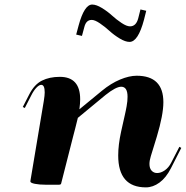

<svg xmlns="http://www.w3.org/2000/svg" viewBox="-20 -811 816 843"><path d="M612.3 -724.6Q586.4 -627 548.8 -627Q530.3 -627 505.4 -642.1Q480.5 -657.2 460.7 -675.3Q440.9 -693.4 418.7 -708.5Q396.5 -723.6 382.8 -723.6Q358.4 -723.6 350.6 -693.4L339.8 -653.3L314.5 -659.2L325.2 -699.2Q350.1 -791 384.8 -791Q402.8 -791 427.2 -776.1Q451.7 -761.2 471.4 -743.2Q491.2 -725.1 513.7 -710.2Q536.1 -695.3 550.8 -695.3Q577.6 -695.3 586.9 -730.5L596.7 -769.5L622.1 -763.7ZM242.7 -473.6Q332 -473.6 332 -375Q332 -357.4 328.6 -331.1L427.7 -412.6Q466.8 -444.8 507.1 -461.7Q547.4 -478.5 580.1 -478.5Q697.3 -478.5 697.3 -362.3Q697.3 -307.1 668.5 -210.9L642.1 -125Q636.2 -105.5 636.2 -91.3Q636.2 -71.8 645.8 -61.5Q655.3 -51.3 669.9 -51.3Q686.5 -51.3 703.6 -63.2Q720.7 -75.2 731.4 -96.2L767.6 -166.5L775.9 -161.6L730.5 -72.3Q709 -30.3 680.2 -9.3Q651.4 11.7 620.6 11.7Q499 11.7 499 -128.4Q499 -174.8 511.7 -232.9L523.4 -285.2Q524.4 -289.1 527.3 -302.5Q530.3 -315.9 532 -324Q533.7 -332 535.9 -344.2Q538.1 -356.4 539.1 -366.9Q540 -377.4 540 -386.2Q540 -430.2 512.2 -430.2Q488.8 -430.2 443.4 -394L321.8 -293.5Q317.9 -275.9 310.3 -247.3Q302.7 -218.8 300.8 -210.9L248.5 -5.4Q247.6 0 238.8 0H179.7Q152.8 0 133.1 -3.9Q113.3 -7.8 113.3 -14.6L113.8 -18.1L114.3 -21.5L172.4 -368.2Q176.3 -392.6 176.3 -405.3Q176.3 -438.5 161.1 -438.5Q151.9 -438.5 139.9 -426Q127.9 -413.6 117.2 -392.1L88.9 -336.9L80.1 -341.3L108.4 -396.5Q130.9 -440.4 164.1 -457Q197.3 -473.6 242.7 -473.6Z"/></svg>

Font: QumpellkaNo12
Style: Regular
Weight: 500
Designer: gluk (gluksza@wp.pl)
Foundry: gluk (gluksza@wp.pl)
Version: Version 00.480